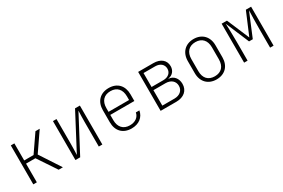

<svg xmlns="http://www.w3.org/2000/svg" viewBox="71 -1449 3457 2348"><g transform="rotate(-30 1800.0 -275.0)"><path d="M115 0H165V-264H297L473 0H533L344 -289L523 -550H463L297 -309H165V-550H115Z M710 0H777L1044 -505C1042 -468 1040 -401 1040 -350V0H1090V-550H1022L756 -45C758 -82 760 -149 760 -200V-550H710Z M1501 10C1604 10 1675 -46 1691 -135H1641C1630 -72 1575 -34 1501 -34C1408 -34 1355 -94 1355 -190V-265H1695V-360C1695 -481 1622 -560 1501 -560C1379 -560 1305 -481 1305 -360V-190C1305 -68 1378 10 1501 10ZM1355 -308V-360C1355 -457 1407 -516 1501 -516C1593 -516 1645 -456 1645 -360V-308Z M1913 0H2135C2242 0 2310 -59 2310 -153C2310 -231 2262 -288 2193 -292V-295C2252 -302 2293 -350 2293 -412C2293 -497 2229 -550 2128 -550H1913ZM1963 -308V-505H2128C2197 -505 2243 -465 2243 -406C2243 -347 2197 -308 2128 -308ZM1963 -45V-263H2135C2210 -263 2260 -219 2260 -154C2260 -89 2210 -45 2135 -45Z M2700 10C2819 10 2895 -68 2895 -190V-360C2895 -481 2818 -560 2700 -560C2582 -560 2505 -481 2505 -360V-190C2505 -68 2582 10 2700 10ZM2700 -34C2608 -34 2555 -91 2555 -190V-360C2555 -458 2609 -516 2700 -516C2791 -516 2845 -458 2845 -360V-190C2845 -91 2792 -34 2700 -34Z M3092 0H3141V-260C3141 -362 3138 -471 3135 -525L3274 -195H3327L3464 -525C3462 -471 3459 -362 3459 -260V0H3508V-550H3434L3301 -235L3167 -550H3092Z"/></g></svg>

Font: JetBrains Mono Thin
Style: Regular
Weight: 100
Monospace: yes
Designer: Philipp Nurullin, Konstantin Bulenkov
Foundry: JetBrains
Version: Version 2.305